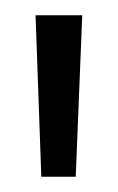

<svg xmlns="http://www.w3.org/2000/svg" viewBox="-20 -697 154 251"><path d="M26.5 -677H87.5L79 -466H34Z"/></svg>

Font: Karla Light
Style: Regular
Weight: 300
Designer: Jonathan Pinhorn
Version: Version 2.004;gftools[0.9.33]